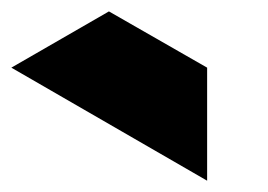

<svg xmlns="http://www.w3.org/2000/svg" viewBox="-107 -1070 474 340"><path d="M259.8 -750Q259.8 -816.4 259.8 -950.2Q202.1 -983.4 85.9 -1049.8Q28.3 -1016.6 -86.9 -950.2Q28.3 -883.8 259.8 -750Z"/></svg>

Font: DreiFraktur
Style: Regular
Weight: 400
Designer: JayCobs
Version: Version 1.2